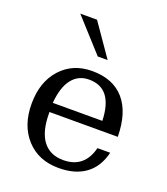

<svg xmlns="http://www.w3.org/2000/svg" viewBox="-136 -826 815 935"><g transform="rotate(20 271.0 -358.5)"><path d="M495.6 -228.5H141.6V-224.1Q141.6 -128.4 178 -79.8Q214.4 -31.2 284.2 -31.2Q338.4 -31.2 372.8 -59.1Q407.2 -86.9 421.4 -143.1H487.3Q468.8 -65.9 415 -26.6Q361.3 12.7 275.9 12.7Q171.4 12.7 108.6 -55.9Q45.9 -124.5 45.9 -237.3Q45.9 -350.1 107.9 -418.7Q169.9 -487.3 270 -487.3Q378.4 -487.3 436.3 -420.9Q494.1 -354.5 495.6 -228.5ZM398.4 -275.9Q395.5 -359.9 363.5 -401.4Q331.5 -442.9 270 -442.9Q214.4 -442.9 181.4 -400.6Q148.4 -358.4 141.6 -275.9ZM205.6 -730 321.3 -563H270L118.7 -730Z"/></g></svg>

Font: KhunPaOh
Style: Regular
Weight: 400
Designer: Khon Soe Zaw Thu
Version: Version 1.00 July 11, 2016, initial release